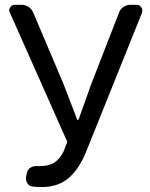

<svg xmlns="http://www.w3.org/2000/svg" viewBox="-20 -753 613 786"><path d="M151.4 12.7Q127.9 12.7 112.3 10.7Q98.6 8.8 91.3 -3.9Q84 -16.6 86.9 -31.2L90.8 -46.9Q93.8 -60.5 106 -67.4Q118.2 -74.2 132.8 -73.2Q138.7 -73.2 144.5 -73.2Q180.7 -73.2 202.6 -87.4Q224.6 -101.6 240.2 -132.8L253.9 -168Q255.9 -171.9 253.9 -175.8L20.5 -701.2Q17.6 -706.1 17.6 -710.9Q17.6 -716.8 21.5 -722.7Q28.3 -733.4 41 -733.4H68.4Q84 -733.4 97.2 -724.6Q110.4 -715.8 116.2 -701.2L241.2 -406.2L295.9 -263.7Q296.9 -261.7 298.8 -261.7Q300.8 -261.7 301.8 -263.7L352.5 -406.2L466.8 -700.2Q471.7 -714.8 484.9 -724.1Q498 -733.4 513.7 -733.4H539.1Q551.8 -733.4 558.6 -722.7Q562.5 -716.8 562.5 -710Q562.5 -705.1 561.5 -701.2L333 -132.8Q303.7 -60.5 260.7 -23.9Q217.8 12.7 151.4 12.7Z"/></svg>

Font: Gen Jyuu GothicL Regular
Style: Regular
Weight: 400
Designer: [Source Han Sans]
Ryoko NISHIZUKA  (kana & ideographs); Paul D. Hunt (Latin, Greek & Cyrillic); Wenlong ZHANG  (bopomofo
Version: Version 1.002.20150607